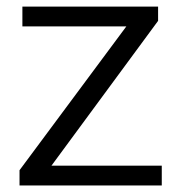

<svg xmlns="http://www.w3.org/2000/svg" viewBox="-20 -570 547 590"><path d="M40 -46.9 368.2 -488.8H48.8V-549.8H465.8V-505.9L138.2 -61H477.1V0H40Z"/></svg>

Font: Oakes Grotesk
Style: Light
Weight: 300
Designer: Samuel Oakes
Foundry: Samuel Oakes
Version: Version 1.0 | wf-rip DC20170320